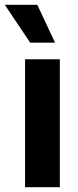

<svg xmlns="http://www.w3.org/2000/svg" viewBox="-47 -776 324 796"><path d="M56.9 -530.3H201.1V0H56.9ZM-27.1 -756.1H107.6L181.2 -599.2H78.1Z"/></svg>

Font: Pretendard JP Variable
Style: Regular
Weight: 400
Designer: Base glyphs from Inter by Rasmus Andersson; Hangul glyphs from Noto Sans CJK(Source Han Sans) by Jang Soo-young and Kang
Foundry: Kil Hyung-jin
Version: Version 1.307;Glyphs 3.2 (3192)